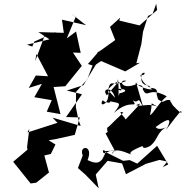

<svg xmlns="http://www.w3.org/2000/svg" viewBox="-20 -879 998 1035"><path d="M705 -391C718 -445 717 -429 742 -449C664 -400 760 -442 750 -397C778 -342 774 -416 879 -360C834 -323 807 -266 788 -258C809 -333 778 -330 828 -305C776 -324 749 -302 713 -312C748 -326 747 -332 655 -233C667 -236 601 -290 645 -272C584 -217 553 -177 559 -197C549 -135 597 -194 549 -160C558 -143 591 -80 602 -61C582 -90 533 -25 535 -69C575 -71 507 5 541 -33C521 -6 508 11 452 -16C487 -100 402 -97 426 -41L400 27L439 61L512 136L496 62L560 -12L638 2L659 60L767 4L840 -17L882 -8L857 22L887 7L827 -93L720 3L679 -16L644 -12L540 -64C616 -67 604 -77 582 -48C596 -92 666 -52 693 -44C647 -58 763 -97 785 -106C741 -118 731 -57 792 -94C834 -130 826 -169 879 -194C807 -162 816 -221 819 -194C906 -259 904 -230 875 -179C933 -255 915 -232 955 -281C953 -288 979 -239 911 -312C888 -358 896 -303 898 -345C886 -297 926 -365 857 -330C826 -345 835 -336 824 -372C839 -421 765 -394 789 -415C756 -420 733 -429 744 -481C769 -501 762 -465 737 -476C742 -446 755 -427 802 -397C770 -393 707 -425 721 -428C630 -386 618 -456 661 -443C581 -407 580 -458 563 -398C652 -489 614 -397 640 -400C571 -403 664 -383 632 -392C626 -408 692 -390 624 -376C614 -339 624 -383 616 -452C606 -417 626 -448 556 -365C525 -402 583 -418 600 -352L563 -392C576 -310 505 -298 535 -340C535 -328 581 -319 574 -333C620 -321 643 -332 594 -270C684 -352 727 -288 696 -339C733 -311 717 -381 755 -291L713 -436ZM827 -825 732 -742 623 -768 628 -784 573 -734 601 -663 500 -591 518 -608 454 -534 479 -526 450 -451 390 -384 389 -300 403 -234 415 -200 263 -245 290 -217 128 -165 138 -184 126 -87 128 -72 51 -7 145 110 175 106 244 51 219 -41 254 -49 279 -100 242 -123 284 -130 383 -152 410 -246 336 -248 422 -371 340 -391 430 -420 497 -531 525 -550 655 -494 735 -541 715 -538 742 -642 751 -708 778 -793 803 -805 822 -859ZM154 -628 165 -655 285 -708 221 -688 170 -550 176 -588 239 -468 173 -472 135 -405 206 -427 165 -355 259 -339 232 -277 306 -264 269 -410 332 -414 421 -524 373 -596 415 -594 390 -709 340 -672 388 -788 366 -804 444 -743 314 -773 324 -702 187 -706 247 -667 125 -638Z"/></svg>

Font: Hussar Lance
Style: ExBdObl
Weight: 700
Foundry: Cannot Into Space Fonts, PlusOne Fonts
Version: Version 2.270